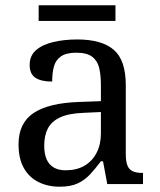

<svg xmlns="http://www.w3.org/2000/svg" viewBox="-20 -695 603 725"><path d="M205 10Q161 10 125.5 -7.5Q90 -25 70 -60.5Q50 -96 50 -150Q50 -230 106.5 -268Q163 -306 278 -310L361 -313V-373Q361 -409 355 -436.5Q349 -464 329 -480Q309 -496 268 -496Q230 -496 210 -482Q190 -468 183.5 -443.5Q177 -419 177 -387Q135 -387 113.5 -401.5Q92 -416 92 -450Q92 -485 116.5 -506Q141 -527 182 -536.5Q223 -546 272 -546Q364 -546 409.5 -507Q455 -468 455 -373V-114Q455 -86 461 -70.5Q467 -55 481 -48.5Q495 -42 517 -42H520V0H385L369 -86H361Q340 -58 320 -36.5Q300 -15 273.5 -2.5Q247 10 205 10ZM228 -52Q269 -52 298.5 -69Q328 -86 344.5 -117.5Q361 -149 361 -191V-272L297 -269Q240 -267 207.5 -252Q175 -237 161 -210.5Q147 -184 147 -145Q147 -114 156 -93.5Q165 -73 183 -62.5Q201 -52 228 -52ZM126 -616V-675H416V-616Z"/></svg>

Font: Noto Serif Gujarati
Style: Regular
Weight: 400
Designer: Universal Thirst, Indian Type Foundry and the Monotype Design Team
Foundry: Monotype Imaging Inc.
Version: Version 2.102